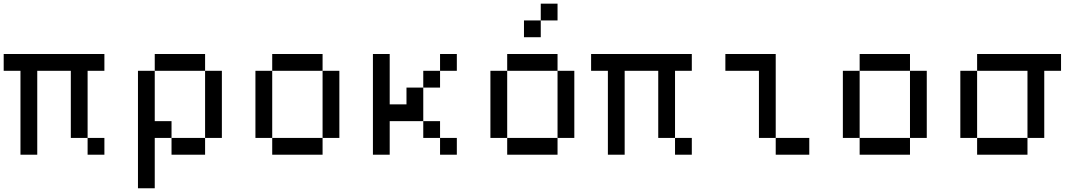

<svg xmlns="http://www.w3.org/2000/svg" viewBox="-20 -838 5767 1040"><path d="M0 -545.5V-454.5H90.9V0H181.8V-454.5H363.6V-90.9H454.5V-454.5H545.5V-545.5ZM454.5 -90.9V0H545.5V-90.9Z M727.3 -454.5V181.8H818.2V-90.9H909.1V-181.8H818.2V-454.5ZM818.2 -545.5V-454.5H1090.9V-545.5ZM1090.9 -454.5V-90.9H1181.8V-454.5ZM909.1 -90.9V0H1090.9V-90.9Z M1454.5 -545.5V-454.5H1727.3V-545.5ZM1454.5 -90.9V-454.5H1363.6V-90.9ZM1454.5 -90.9V0H1727.3V-90.9ZM1727.3 -454.5V-90.9H1818.2V-454.5Z M2000 -545.5V0H2090.9V-181.8H2272.7V-363.6H2181.8V-272.7H2090.9V-545.5ZM2363.6 -545.5V-454.5H2454.5V-545.5ZM2272.7 -454.5V-363.6H2363.6V-454.5ZM2272.7 -181.8V-90.9H2363.6V-181.8ZM2363.6 -90.9V0H2454.5V-90.9Z M2727.3 -545.5V-454.5H3000V-545.5ZM2727.3 -90.9V-454.5H2636.4V-90.9ZM2727.3 -90.9V0H3000V-90.9ZM3000 -454.5V-90.9H3090.9V-454.5ZM2909.1 -818.2V-727.3H3000V-818.2ZM2818.2 -727.3V-636.4H2909.1V-727.3Z M3181.8 -545.5V-454.5H3272.7V0H3363.6V-454.5H3545.5V-90.9H3636.4V-454.5H3727.3V-545.5ZM3636.4 -90.9V0H3727.3V-90.9Z M4090.9 -454.5V-90.9H4181.8V-545.5H3909.1V-454.5ZM4181.8 -90.9V0H4363.6V-90.9Z M4636.4 -545.5V-454.5H4909.1V-545.5ZM4636.4 -90.9V-454.5H4545.5V-90.9ZM4636.4 -90.9V0H4909.1V-90.9ZM4909.1 -454.5V-90.9H5000V-454.5Z M5272.7 -545.5V-454.5H5545.5V-90.9H5636.4V-454.5H5727.3V-545.5ZM5181.8 -454.5V-90.9H5272.7V-454.5ZM5272.7 -90.9V0H5545.5V-90.9Z"/></svg>

Font: Departure Mono
Style: Regular
Weight: 400
Monospace: yes
Designer: Helena Zhang
Version: Version 1.500;Glyphs 3.3.1 (3343)